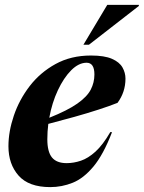

<svg xmlns="http://www.w3.org/2000/svg" viewBox="-20 -752 588 785"><path d="M438 -211.5Q402.5 -119.5 362 -71Q321.5 -22.5 277.2 -4.8Q233 13 185.5 13Q97.5 13 56 -34Q14.5 -81 14.5 -154Q14.5 -214 36.5 -279Q58.5 -344 101.2 -399.8Q144 -455.5 207 -490.2Q270 -525 352 -525Q407 -525 437.8 -511.5Q468.5 -498 480.8 -476.2Q493 -454.5 493 -430.5Q493 -375.5 460.5 -331.5Q429.5 -319 383.2 -304Q337 -289 283.5 -274Q230 -259 177.5 -245.5Q173.5 -213.5 173.5 -182.5Q173.5 -131.5 192.5 -108.2Q211.5 -85 252.5 -85Q281.5 -85 311 -95Q340.5 -105 370.5 -132.2Q400.5 -159.5 431 -212ZM334 -495.5Q302 -495.5 271.2 -464.8Q240.5 -434 216.5 -382.8Q192.5 -331.5 181.5 -270.5Q256.5 -300.5 296.2 -328.5Q336 -356.5 351 -385.5Q366 -414.5 366 -447.5Q366 -495.5 334 -495.5ZM321 -569 418.5 -732H548L547.5 -727.5L343.5 -569Z"/></svg>

Font: Newsreader Display
Style: Bold Italic
Weight: 700
Italic angle: -17°
Designer: Hugues Gentile
Foundry: Production Type
Version: Version 1.001